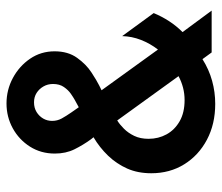

<svg xmlns="http://www.w3.org/2000/svg" viewBox="-66 -611 688 596"><g transform="rotate(-90 278.0 -313.0)"><path d="M253.5 11.1Q191 11.1 142.4 -14.6Q93.8 -40.3 66 -85.1Q38.2 -129.9 38.2 -187.5Q38.2 -229.2 52.8 -262.2Q67.4 -295.1 92.7 -321.5Q118.1 -347.9 150 -366.7L143.8 -374.3Q125.7 -399.3 112.5 -426Q99.3 -452.8 99.3 -486.8Q99.3 -529.9 120.8 -563.9Q142.4 -597.9 177.8 -617.4Q213.2 -636.8 254.9 -636.8Q297.2 -636.8 334 -617Q370.8 -597.2 393.8 -563.5Q416.7 -529.9 416.7 -487.5Q416.7 -445.8 396.5 -417.7Q376.4 -389.6 351.4 -373.3Q326.4 -356.9 311.1 -349.3L295.8 -341.7L422.2 -166.7Q441 -191 452.1 -219.4Q463.2 -247.9 463.9 -277.8L535.4 -179.9Q525 -154.9 510.4 -132.3Q495.8 -109.7 476.4 -90.3L543.1 0H413.2L392.4 -28.5Q360.4 -8.3 325.3 1.4Q290.3 11.1 253.5 11.1ZM265.3 -84Q285.4 -84 304.2 -88.9Q322.9 -93.8 339.6 -102.8L202.1 -293.1Q189.6 -285.4 176.4 -272.2Q163.2 -259 154.2 -240.3Q145.1 -221.5 145.1 -195.8Q145.1 -165.3 159 -139.9Q172.9 -114.6 199.7 -99.3Q226.4 -84 265.3 -84ZM243.1 -412.5 266 -425Q273.6 -429.2 285.1 -437.2Q296.5 -445.1 305.9 -458.7Q315.3 -472.2 315.3 -492.4Q315.3 -509 307.6 -522.2Q300 -535.4 287.5 -543.4Q275 -551.4 258.3 -551.4Q241 -551.4 228.1 -543.4Q215.3 -535.4 208 -522.9Q200.7 -510.4 200.7 -495.1Q200.7 -479.2 208.3 -465.3Q216 -451.4 227.1 -435.4Z"/></g></svg>

Font: Afacad Flux SemiBold
Style: Regular
Weight: 600
Designer: Kristian Moeller
Foundry: Dicotype
Version: Version 1.100